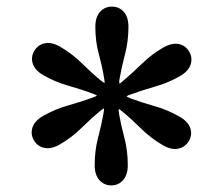

<svg xmlns="http://www.w3.org/2000/svg" viewBox="-20 -810 675 580"><path d="M82.5 -386Q71.5 -405 78.2 -425.2Q85 -445.5 110.5 -460Q146.5 -480.5 187.5 -492Q228.5 -503.5 262 -516Q271.5 -519.5 272.2 -521Q273 -522.5 263 -526Q229.5 -539 188.5 -550.5Q147.5 -562 111.5 -582.5Q86 -597 79.2 -617.2Q72.5 -637.5 83.5 -656Q94.5 -675 115.2 -679.2Q136 -683.5 161.5 -669Q198.5 -647.5 228 -618.2Q257.5 -589 285 -566.5Q292 -561 294.8 -559.8Q297.5 -558.5 295 -571Q289.5 -606 278.8 -645.2Q268 -684.5 268 -729Q268 -758.5 282.2 -774.2Q296.5 -790 318 -790Q340 -790 354 -774.2Q368 -758.5 368 -729Q368 -685 357.5 -645.5Q347 -606 341 -571Q338.5 -555 342.8 -558.2Q347 -561.5 354.5 -568Q381 -590.5 409.5 -618.2Q438 -646 473.5 -666.5Q499 -681 519.8 -677Q540.5 -673 551.5 -654Q562.5 -635.5 555.8 -615Q549 -594.5 523.5 -580Q489 -560 449.5 -548.8Q410 -537.5 377 -525.5Q365.5 -521.5 363.2 -519.8Q361 -518 374 -513Q407.5 -500.5 447.5 -489.2Q487.5 -478 522.5 -457.5Q548 -443 554.8 -423Q561.5 -403 550.5 -384Q539.5 -365.5 518.8 -361Q498 -356.5 472.5 -371Q435.5 -392.5 406 -421.8Q376.5 -451 349 -473.5Q341 -480.5 339.2 -480.5Q337.5 -480.5 339.5 -466.5Q345.5 -432 355.8 -393.5Q366 -355 366 -311Q366 -282 352 -266Q338 -250 316 -250Q294.5 -250 280.2 -266Q266 -282 266 -311Q266 -355.5 276.5 -395Q287 -434.5 293 -469.5Q295.5 -483 293 -482Q290.5 -481 283 -475Q255.5 -452.5 226.5 -423.8Q197.5 -395 160.5 -373.5Q135 -359 114.2 -363.2Q93.5 -367.5 82.5 -386Z"/></svg>

Font: Besley* Narrow
Style: Regular
Weight: 400
Width: 4
Designer: Owen Earl
Foundry: indestructible type*
Version: Version 3.000; ttfautohint (v1.8.3)